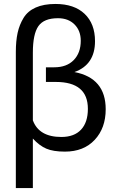

<svg xmlns="http://www.w3.org/2000/svg" viewBox="-20 -752 584 970"><path d="M60 -490Q60 -545 69 -586Q78 -627 99 -661.5Q120 -696 160.5 -714Q201 -732 260 -732Q355 -732 407.5 -682Q460 -632 460 -544Q460 -425 356 -388Q514 -358 514 -200Q514 -105 458.5 -45.5Q403 14 308 14Q249 14 214 -1Q179 -16 146 -52V198H60ZM388 -546Q388 -597 356.5 -628.5Q325 -660 273 -660Q202 -660 174 -620Q146 -580 146 -486V-144Q177 -60 290 -60Q355 -60 389.5 -97Q424 -134 424 -202Q424 -338 262 -338H212V-412H254Q317 -412 352.5 -448.5Q388 -485 388 -546Z"/></svg>

Font: ColatingCofangSans
Style: Regular
Weight: 400
Foundry: GNU
Version: Version 412.227;June 27, 2022;FontCreator 11.0.0.2412 32-bit